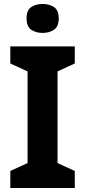

<svg xmlns="http://www.w3.org/2000/svg" viewBox="-20 -948 429 968"><path d="M357 0H32V-86L119 -126V-588L32 -628V-714H357V-628L270 -588V-126L357 -86ZM195 -928Q228 -928 252 -912.5Q276 -897 276 -855Q276 -814 252 -798Q228 -782 195 -782Q161 -782 137.5 -798Q114 -814 114 -855Q114 -897 137.5 -912.5Q161 -928 195 -928Z"/></svg>

Font: Noto Sans NKo Unjoined
Style: Bold
Weight: 700
Designer: Monotype Design Team
Foundry: Monotype Imaging Inc.
Version: Version 2.004